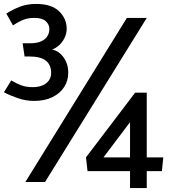

<svg xmlns="http://www.w3.org/2000/svg" viewBox="-20 -791 870 976"><path d="M164 -771Q118 -771 81.5 -757Q45 -743 12 -722L46 -662Q65 -675 91.5 -687.5Q118 -700 155 -700Q195 -700 213 -683Q231 -666 231 -644Q231 -624 221 -607.5Q211 -591 189.5 -581Q168 -571 132 -571H95L105 -504H127Q187 -504 213.5 -482.5Q240 -461 240 -420Q240 -398 228 -381.5Q216 -365 195 -356.5Q174 -348 148 -348Q113 -348 89 -357Q65 -366 37 -382L0 -322Q30 -306 70.5 -292Q111 -278 153 -278Q207 -278 246 -297Q285 -316 306 -348.5Q327 -381 327 -421Q327 -453 315.5 -478Q304 -503 285.5 -519Q267 -535 245 -539Q264 -546 280.5 -561Q297 -576 308 -598Q319 -620 319 -645Q319 -696 280.5 -733.5Q242 -771 164 -771ZM625 -700 109 134H209L726 -700ZM810 9H726V-320H667L417 9L425 79H641V165H726V79H803ZM641 -170V9H506Z"/></svg>

Font: Catamaran Medium
Style: Regular
Weight: 500
Designer: Pria Ravichandran
Version: Version 2.000